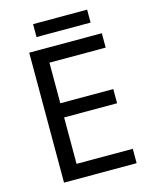

<svg xmlns="http://www.w3.org/2000/svg" viewBox="-126 -937 807 1019"><g transform="rotate(-15 278.0 -427.5)"><path d="M496 0H97V-714H496V-635H187V-412H478V-334H187V-79H496ZM453 -855V-784H156V-855Z"/></g></svg>

Font: Noto Sans Warang Citi
Style: Regular
Weight: 400
Designer: Mangu Purty
Foundry: Mangu Purty
Version: Version 3.002; ttfautohint (v1.8.4.7-5d5b)